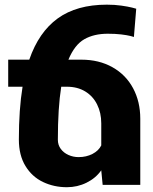

<svg xmlns="http://www.w3.org/2000/svg" viewBox="-20 -780 646 810"><path d="M571.8 -279.3V0H413.1L407.2 -61.5Q383.8 -28.3 345.2 -9.3Q306.6 9.8 262.2 9.8Q207.5 9.8 161.4 -12.2Q115.2 -34.2 87.4 -79.6Q59.6 -125 59.6 -191.4Q59.6 -318.8 75.2 -414.1H14.6V-528.3H103.5Q143.6 -644.5 223.6 -702.4Q303.7 -760.3 430.7 -760.3Q464.4 -760.3 491.9 -756.3Q519.5 -752.4 537.1 -748Q554.7 -743.7 554.7 -743.2L544.9 -624Q544.9 -624.5 530.3 -628.2Q515.6 -631.8 491 -634.8Q466.3 -637.7 434.6 -637.7Q376.5 -637.7 335.7 -614.5Q294.9 -591.3 268.6 -528.3H322.8Q397.9 -528.3 454.6 -496.3Q511.2 -464.4 541.5 -407.7Q571.8 -351.1 571.8 -279.3ZM407.2 -259.8Q407.2 -304.2 389.6 -339.4Q372.1 -374.5 339.4 -394.3Q306.6 -414.1 262.7 -414.1H238.3Q224.1 -324.7 224.1 -190.4Q224.1 -168.5 236.3 -151.9Q248.5 -135.3 268.8 -126.2Q289.1 -117.2 311.5 -117.2Q344.2 -117.2 370.1 -130.6Q396 -144 407.2 -166.5Z"/></svg>

Font: Mardoto Black
Style: Regular
Weight: 900
Designer: Christian Robertson, Vahan Hovhannisyan
Foundry: Google
Version: Version 1.000